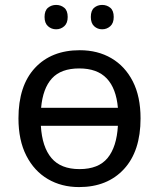

<svg xmlns="http://www.w3.org/2000/svg" viewBox="-20 -750 645 780"><path d="M551 -269Q551 -136 483.5 -63Q416 10 301 10Q230 10 174.5 -22.5Q119 -55 87 -117.5Q55 -180 55 -269Q55 -402 122 -474Q189 -546 304 -546Q377 -546 432.5 -513.5Q488 -481 519.5 -419.5Q551 -358 551 -269ZM302 -472Q228 -472 191 -431.5Q154 -391 147 -312H459Q452 -391 413.5 -431.5Q375 -472 302 -472ZM303 -63Q380 -63 417 -108Q454 -153 459 -239H146Q151 -153 189 -108Q227 -63 303 -63ZM161 -681Q161 -707 175 -718.5Q189 -730 208 -730Q227 -730 241 -718.5Q255 -707 255 -681Q255 -656 241 -643.5Q227 -631 208 -631Q189 -631 175 -643.5Q161 -656 161 -681ZM349 -681Q349 -707 362.5 -718.5Q376 -730 395 -730Q414 -730 428 -718.5Q442 -707 442 -681Q442 -656 428 -643.5Q414 -631 395 -631Q376 -631 362.5 -643.5Q349 -656 349 -681Z"/></svg>

Font: RS Noto Sans
Style: Regular
Weight: 400
Designer: Monotype Design Team
Foundry: Monotype Imaging Inc.
Version: Version 3.10